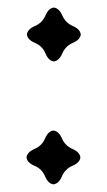

<svg xmlns="http://www.w3.org/2000/svg" viewBox="-20 -484 278 498"><path d="M119.6 -324.7Q106 -326.2 97.9 -345.5Q89.8 -364.7 70.6 -372.8Q51.3 -380.9 49.8 -394.5Q51.3 -408.2 70.6 -416.5Q89.8 -424.8 97.9 -443.8Q106 -462.9 119.6 -464.4Q133.3 -462.9 141.6 -443.8Q149.9 -424.8 168.9 -416.5Q188 -408.2 189.5 -394.5Q188 -380.9 168.9 -372.8Q149.9 -364.7 141.6 -345.5Q133.3 -326.2 119.6 -324.7ZM118.7 -5.9Q105 -7.3 96.9 -26.6Q88.9 -45.9 69.6 -54Q50.3 -62 48.8 -75.7Q50.3 -89.4 69.6 -97.7Q88.9 -106 96.9 -125Q105 -144 118.7 -145.5Q132.3 -144 140.6 -125Q148.9 -106 168 -97.7Q187 -89.4 188.5 -75.7Q187 -62 168 -54Q148.9 -45.9 140.6 -26.6Q132.3 -7.3 118.7 -5.9Z"/></svg>

Font: Kelvinch
Style: Regular
Weight: 400
Designer: Paul James MIller
Foundry: High-Logic / Made with FontCreator
Version: Version 3.30 September 23, 2016